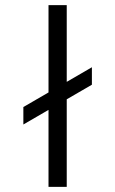

<svg xmlns="http://www.w3.org/2000/svg" viewBox="-20 -728 449 748"><path d="M71 -311 338 -466V-398L71 -243ZM169 0V-708H240V0Z"/></svg>

Font: Outfit Thin Light
Style: Regular
Weight: 300
Version: Version 1.100;gftools[0.9.27]